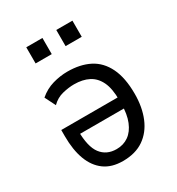

<svg xmlns="http://www.w3.org/2000/svg" viewBox="-172 -818 866 937"><g transform="rotate(-30 261.5 -349.5)"><path d="M248 9Q185 9 144 -21Q103 -51 82.5 -106Q62 -161 62 -238V-273H397V-211H118L132 -231Q132 -138 163 -97.5Q194 -57 250 -57Q289 -57 318 -77.5Q347 -98 363.5 -138.5Q380 -179 380 -238V-257Q380 -323 361.5 -361.5Q343 -400 309 -417.5Q275 -435 227 -435Q197 -435 162 -426.5Q127 -418 100 -391L70 -451Q105 -481 147 -493Q189 -505 230 -505Q302 -505 353.5 -478.5Q405 -452 433 -394.5Q461 -337 461 -247Q461 -172 437 -114Q413 -56 366 -23.5Q319 9 248 9ZM285 -617V-708H376V-617ZM116 -617V-708H207V-617Z"/></g></svg>

Font: Nunito Sans 7pt Condensed
Style: Regular
Weight: 400
Width: 3
Designer: Vernon Adams
Foundry: Vernon Adams
Version: Version 3.101;gftools[0.9.27]